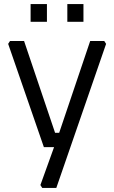

<svg xmlns="http://www.w3.org/2000/svg" viewBox="-20 -721 560 941"><path d="M20 -506 29 -520H98L250 -70H270L422 -520H491L500 -506L256 200H187L178 186L245 0H195ZM130 -614V-701H210V-614ZM310 -614V-701H389V-614Z"/></svg>

Font: Oxanium ExtraLight
Style: Regular
Weight: 400
Version: Version 2.000